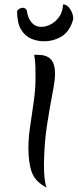

<svg xmlns="http://www.w3.org/2000/svg" viewBox="-20 -830 352 865"><path d="M178 -88Q178 -52 181 -25.5Q184 1 190 15Q139 -11 123.5 -53.5Q108 -96 108 -164Q108 -208 116 -262Q124 -316 132 -372Q140 -428 140 -476Q140 -503 139.5 -530Q139 -557 134 -583H149Q190 -583 209 -563Q228 -543 228 -497Q228 -468 216 -407Q204 -346 191.5 -264Q179 -182 178 -88ZM57 -781Q62 -787 68.5 -791Q75 -795 83 -795Q95 -795 101 -782Q105 -749 122 -729Q139 -709 166 -709Q188 -709 210 -721Q232 -733 247.5 -755.5Q263 -778 264 -810Q283 -810 296.5 -788.5Q310 -767 310 -744Q295 -689 258.5 -666.5Q222 -644 177 -644Q149 -644 121 -655.5Q93 -667 75 -696.5Q57 -726 57 -781Z"/></svg>

Font: Merienda Light
Style: Regular
Weight: 300
Designer: Eduardo Rodriguez Tunni
Foundry: Eduardo Rodriguez Tunni
Version: Version 2.001; ttfautohint (v1.8.4.7-5d5b)